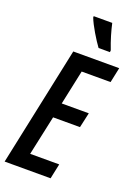

<svg xmlns="http://www.w3.org/2000/svg" viewBox="-175 -1010 773 1080"><g transform="rotate(20 212.0 -470.0)"><path d="M277 -781H345L346 -792C325 -846 311 -895 301 -940H190V-932C205 -891 251 -816 277 -781ZM-1 0H274L293 -90H119L170 -327H331L351 -417H189L233 -624H406L425 -714H150Z"/></g></svg>

Font: Noto Sans UI Condensed Medium
Style: Italic
Weight: 500
Width: 3
Italic angle: -12°
Designer: Monotype Design Team
Foundry: Monotype Imaging Inc.
Version: Version 1.901